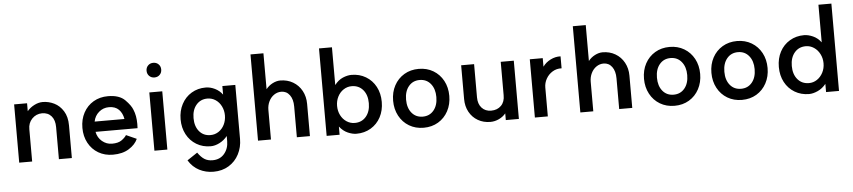

<svg xmlns="http://www.w3.org/2000/svg" viewBox="-49 -1026 6958 1566"><g transform="rotate(-5 3430.0 -243.0)"><path d="M293 -376Q244 -375 211 -340.5Q178 -306 179 -254V9H73V-468H179V-403Q202 -431 237 -449Q272 -467 306 -467Q355 -467 400 -445Q445 -423 474.5 -376Q504 -329 504 -258V9H398V-254Q398 -311 370 -343.5Q342 -376 293 -376Z M611 -228Q611 -298 640.5 -352.5Q670 -407 722 -437.5Q774 -468 841 -468Q934 -468 980 -421.5Q1026 -375 1039 -339Q1060 -290 1060 -222L1059 -187H715Q724 -139 760 -109Q796 -79 841 -79Q892 -79 920 -99Q948 -119 960 -139L1045 -101Q1025 -55 972.5 -22Q920 11 841 11Q774 11 722 -19.5Q670 -50 640.5 -104.5Q611 -159 611 -228ZM841 -378Q794 -378 759 -348Q724 -318 715 -271H959Q951 -319 922 -348.5Q893 -378 841 -378Z M1286 -469V8H1180V-469ZM1293 -647Q1293 -621 1276 -604Q1259 -587 1233 -587Q1207 -587 1190 -604Q1173 -621 1173 -647Q1173 -673 1190 -690Q1207 -707 1233 -707Q1259 -707 1276 -690Q1293 -673 1293 -647Z M1778 -229Q1778 -269 1761 -303.5Q1744 -338 1714 -358Q1684 -378 1647 -378Q1591 -378 1556 -337Q1521 -296 1521 -229Q1521 -161 1555.5 -120Q1590 -79 1647 -79Q1684 -79 1714 -99Q1744 -119 1761 -153.5Q1778 -188 1778 -229ZM1646 221Q1583 221 1529.5 193.5Q1476 166 1442 110L1526 54Q1553 93 1580.5 110Q1608 127 1646 127Q1707 127 1742.5 85Q1778 43 1778 -18V-60Q1751 -26 1713.5 -7Q1676 12 1641 12Q1576 12 1524.5 -19Q1473 -50 1444 -104.5Q1415 -159 1415 -228Q1415 -297 1444 -352Q1473 -407 1524.5 -438Q1576 -469 1641 -469Q1679 -469 1716.5 -450.5Q1754 -432 1778 -399V-469H1884V-27Q1884 41 1854.5 98Q1825 155 1771 188Q1717 221 1646 221Z M2252 -381Q2220 -381 2193 -362.5Q2166 -344 2150.5 -312Q2135 -280 2135 -242V0H2029V-706H2135V-412Q2157 -440 2189 -456.5Q2221 -473 2252 -473Q2310 -473 2356 -446Q2402 -419 2428 -371.5Q2454 -324 2454 -264V0H2347V-252Q2347 -311 2321 -346Q2295 -381 2252 -381Z M2696 -57V10H2590V-706H2696V-397Q2726 -436 2763.5 -452Q2801 -468 2835 -468Q2900 -468 2952 -437Q3004 -406 3033 -351.5Q3062 -297 3062 -227Q3062 -157 3033 -102.5Q3004 -48 2952 -17Q2900 14 2834 14Q2802 14 2764 -2.5Q2726 -19 2696 -57ZM2956 -226Q2956 -294 2921 -335Q2886 -376 2828 -376Q2792 -376 2761.5 -356Q2731 -336 2713.5 -301.5Q2696 -267 2696 -226Q2696 -184 2713.5 -149.5Q2731 -115 2761.5 -95Q2792 -75 2828 -75Q2886 -75 2921 -116.5Q2956 -158 2956 -226Z M3509 -228Q3509 -295 3475 -336.5Q3441 -378 3385 -378Q3329 -378 3295 -337Q3261 -296 3261 -228Q3261 -160 3295 -119Q3329 -78 3385 -78Q3441 -78 3475 -119Q3509 -160 3509 -228ZM3615 -228Q3615 -159 3585.5 -104Q3556 -49 3504 -18Q3452 13 3385 13Q3318 13 3266 -18Q3214 -49 3184.5 -104Q3155 -159 3155 -228Q3155 -298 3184.5 -352.5Q3214 -407 3266 -438Q3318 -469 3385 -469Q3452 -469 3504 -438Q3556 -407 3585.5 -352.5Q3615 -298 3615 -228Z M3945 -78Q3996 -78 4027 -109.5Q4058 -141 4057 -195V-468H4164V9H4057V-46Q4035 -19 4001 -3Q3967 13 3931 13Q3874 13 3829 -13Q3784 -39 3758.5 -85.5Q3733 -132 3733 -192V-468H3839V-196Q3839 -142 3868 -110Q3897 -78 3945 -78Z M4295 -468H4401V-398Q4425 -432 4465 -452Q4505 -472 4547 -470V-372Q4506 -374 4472.5 -353.5Q4439 -333 4420 -299Q4401 -265 4401 -228V9H4295Z M4891 -381Q4859 -381 4832 -362.5Q4805 -344 4789.5 -312Q4774 -280 4774 -242V0H4668V-706H4774V-412Q4796 -440 4828 -456.5Q4860 -473 4891 -473Q4949 -473 4995 -446Q5041 -419 5067 -371.5Q5093 -324 5093 -264V0H4986V-252Q4986 -311 4960 -346Q4934 -381 4891 -381Z M5563 -228Q5563 -295 5529 -336.5Q5495 -378 5439 -378Q5383 -378 5349 -337Q5315 -296 5315 -228Q5315 -160 5349 -119Q5383 -78 5439 -78Q5495 -78 5529 -119Q5563 -160 5563 -228ZM5669 -228Q5669 -159 5639.5 -104Q5610 -49 5558 -18Q5506 13 5439 13Q5372 13 5320 -18Q5268 -49 5238.5 -104Q5209 -159 5209 -228Q5209 -298 5238.5 -352.5Q5268 -407 5320 -438Q5372 -469 5439 -469Q5506 -469 5558 -438Q5610 -407 5639.5 -352.5Q5669 -298 5669 -228Z M6115 -228Q6115 -295 6081 -336.5Q6047 -378 5991 -378Q5935 -378 5901 -337Q5867 -296 5867 -228Q5867 -160 5901 -119Q5935 -78 5991 -78Q6047 -78 6081 -119Q6115 -160 6115 -228ZM6221 -228Q6221 -159 6191.5 -104Q6162 -49 6110 -18Q6058 13 5991 13Q5924 13 5872 -18Q5820 -49 5790.5 -104Q5761 -159 5761 -228Q5761 -298 5790.5 -352.5Q5820 -407 5872 -438Q5924 -469 5991 -469Q6058 -469 6110 -438Q6162 -407 6191.5 -352.5Q6221 -298 6221 -228Z M6313 -228Q6313 -298 6342 -352.5Q6371 -407 6423 -438Q6475 -469 6540 -469Q6574 -469 6612.5 -452Q6651 -435 6679 -398V-706H6785V9H6679V-58Q6650 -22 6611.5 -4.5Q6573 13 6540 13Q6475 13 6423 -18Q6371 -49 6342 -103.5Q6313 -158 6313 -228ZM6679 -227Q6679 -268 6661 -303Q6643 -338 6612.5 -358Q6582 -378 6547 -378Q6489 -378 6454 -336.5Q6419 -295 6419 -227Q6419 -159 6454 -117.5Q6489 -76 6547 -76Q6583 -76 6613 -96Q6643 -116 6661 -150.5Q6679 -185 6679 -227Z"/></g></svg>

Font: SUITE
Style: Bold
Weight: 700
Designer: Sun
Foundry: Sun
Version: Version 2.040